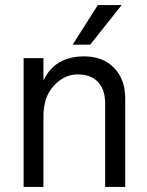

<svg xmlns="http://www.w3.org/2000/svg" viewBox="-20 -736 580 756"><path d="M335 -560H266L365 -716H459ZM473 0H394V-328Q394 -384 365.5 -413.5Q337 -443 285.5 -443Q234 -443 192.5 -399Q151 -355 151 -277V0H73V-507H151V-419Q196 -514 311 -514Q385 -514 429 -469Q473 -424 473 -349Z"/></svg>

Font: Hind Kochi
Style: Regular
Weight: 400
Designer: Dhruvi Tolia
Foundry: Indian Type Foundry
Version: Version 0.702;PS 1.0;hotconv 1.0.81;makeotf.lib2.5.63406